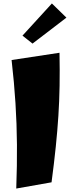

<svg xmlns="http://www.w3.org/2000/svg" viewBox="-20 -1072 412 1110"><path d="M74 18Q79 -116 78 -236Q77 -356 69.5 -475Q62 -594 47 -725L324 -767Q326 -664 324.5 -575.5Q323 -487 317.5 -402Q312 -317 302.5 -224Q293 -131 278 -18ZM168 -820 110 -866 280 -1052 364 -970Z"/></svg>

Font: Marhey ExtraBold
Style: Regular
Weight: 800
Designer: Nur Syamsi & Bustanul Arifin
Foundry: Namelatype
Version: Version 1.000; ttfautohint (v1.8.4.7-5d5b)